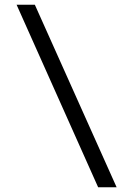

<svg xmlns="http://www.w3.org/2000/svg" viewBox="-20 -750 547 810"><path d="M50 -730H127L472 40H394Z"/></svg>

Font: M PLUS 1p
Style: Regular
Weight: 400
Version: Version 1.062